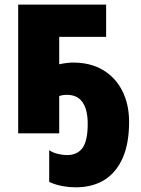

<svg xmlns="http://www.w3.org/2000/svg" viewBox="-20 -573 608 825"><path d="M436 -553.2V-414.6H234.4V-296.9Q250.5 -300.3 265.9 -302.2Q281.2 -304.2 293.9 -304.2Q369.6 -304.2 423.6 -271.5Q477.5 -238.8 506.1 -181.4Q534.7 -124 534.7 -48.8Q534.7 43 507.3 105.5Q480 168 428.7 200Q377.4 231.9 305.2 231.9Q278.3 231.9 249.5 226.8Q220.7 221.7 191.4 209V72.3Q207 83 227.8 88.1Q248.5 93.3 269 93.3Q312 93.3 334.5 62.7Q356.9 32.2 356.9 -41Q356.9 -101.1 335 -133.3Q313 -165.5 267.1 -165.5Q257.8 -165.5 249.3 -164.1Q240.7 -162.6 234.4 -160.2V0H58.1V-553.2Z"/></svg>

Font: Open Sans SemiCondensed ExtraBold
Style: Regular
Weight: 800
Width: 4
Designer: Monotype Design Team
Foundry: Monotype Imaging Inc.
Version: Version 3.000